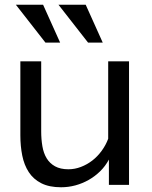

<svg xmlns="http://www.w3.org/2000/svg" viewBox="-20 -781 641 811"><path d="M440 0V-107Q425 -79 403 -57.5Q381 -36 354.5 -21Q328 -6 298.5 2Q269 10 238 10Q188 10 154.5 -7Q121 -24 101.5 -54Q82 -84 74 -124Q66 -164 66 -209V-522H154V-226Q154 -193 159 -163.5Q164 -134 177 -112.5Q190 -91 212.5 -78.5Q235 -66 269 -66Q296 -66 322 -76Q348 -86 370 -103Q392 -120 409.5 -144Q427 -168 437 -195V-522H525V0ZM172 -601H234L162 -761H47ZM352 -601H414L342 -761H227Z"/></svg>

Font: Rising Sun
Style: Regular
Weight: 400
Designer: Matt McInerney, Pablo Impallari, Rodrigo Fuenzalida (Raleway font), Stephen Hutchings (Greek), Cristiano Sobral (main ch
Foundry: The Rising Sun Project Authors
Version: Version 4.327; ttfautohint (v1.8.4.7-5d5b-dirty)